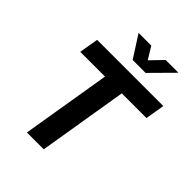

<svg xmlns="http://www.w3.org/2000/svg" viewBox="-261 -1078 1213 1213"><g transform="rotate(45 345.5 -472.0)"><path d="M78.1 -598.6 100.1 -727.5H691.4L669.9 -598.6H449.2L350.6 0H200.2L299.3 -598.6ZM367.7 -943.8 417.5 -862.3 496.1 -943.8H609.9V-943.4L464.4 -796.4H348.6L254.4 -943.4V-943.8Z"/></g></svg>

Font: Inter Display
Style: Bold Italic
Weight: 700
Italic angle: -9.39999°
Designer: Rasmus Andersson
Foundry: rsms
Version: Version 4.000;git-a52131595